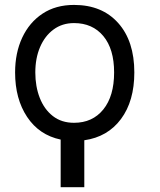

<svg xmlns="http://www.w3.org/2000/svg" viewBox="-20 -573 665 796"><path d="M536.9 -272.7Q536.9 -154.1 481.7 -79.7Q426.5 -5.3 329.5 8.5V203.1H231.5V5.7Q142.4 -13.1 92.5 -88.1Q42.6 -163 42.6 -272.7Q42.6 -353.7 72.1 -416.9Q101.6 -480.1 156.2 -516.3Q210.9 -552.6 286.9 -552.6Q403.1 -552.6 470 -477.6Q536.9 -402.7 536.9 -272.7ZM286.9 -63.9Q363.6 -63.9 408.4 -119.3Q453.1 -174.7 453.1 -272.7Q453.1 -369.7 408.4 -423.5Q363.6 -477.3 286.9 -477.3Q237.9 -477.3 201.9 -450.6Q165.8 -424 146.1 -377.8Q126.4 -331.7 126.4 -272.7Q126.4 -214.5 144.9 -167.1Q163.4 -119.7 199.2 -91.8Q235.1 -63.9 286.9 -63.9Z"/></svg>

Font: Inter UI
Style: Regular
Weight: 400
Designer: Rasmus Andersson
Foundry: rsms
Version: Version 2.2